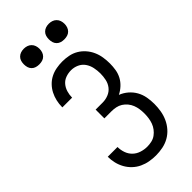

<svg xmlns="http://www.w3.org/2000/svg" viewBox="-293 -1013 1086 1086"><g transform="rotate(-45 250.0 -470.0)"><path d="M252 8Q227 8 201.5 3.5Q176 -1 152.5 -12Q129 -23 110 -41Q91 -59 78.5 -81.5Q66 -104 60 -129Q54 -154 54 -180H132Q132 -156 140 -133Q148 -110 165 -93.5Q182 -77 205.5 -69.5Q229 -62 252 -62Q270 -62 288 -66Q306 -70 320.5 -80.5Q335 -91 346 -105.5Q357 -120 363 -136.5Q369 -153 371.5 -171Q374 -189 374 -207Q374 -225 371.5 -242.5Q369 -260 362.5 -276.5Q356 -293 344.5 -307Q333 -321 318 -330.5Q303 -340 285.5 -343.5Q268 -347 250 -347H194V-417H250Q274 -417 296.5 -426Q319 -435 333.5 -453.5Q348 -472 353 -495.5Q358 -519 358 -543Q358 -566 353 -590Q348 -614 334.5 -633.5Q321 -653 299 -663Q277 -673 253 -673Q231 -673 210 -665.5Q189 -658 175 -641.5Q161 -625 154.5 -603.5Q148 -582 148 -561V-559H70V-562Q70 -586 75.5 -610Q81 -634 92 -655.5Q103 -677 120 -694.5Q137 -712 158.5 -723Q180 -734 204.5 -738.5Q229 -743 253 -743Q278 -743 303.5 -738Q329 -733 351 -720Q373 -707 390 -687.5Q407 -668 417.5 -644.5Q428 -621 432 -595.5Q436 -570 436 -544Q436 -520 432 -495.5Q428 -471 416.5 -449.5Q405 -428 386.5 -411Q368 -394 346 -383Q372 -373 393.5 -354.5Q415 -336 428.5 -312Q442 -288 447 -260.5Q452 -233 452 -205Q452 -178 447.5 -150.5Q443 -123 431.5 -97.5Q420 -72 401.5 -51Q383 -30 359 -16.5Q335 -3 307.5 2.5Q280 8 252 8ZM350 -823Q337 -823 325 -826.5Q313 -830 304 -839Q295 -848 291.5 -860Q288 -872 288 -885Q288 -898 291.5 -910Q295 -922 304 -931Q313 -940 325 -944Q337 -948 350 -948Q363 -948 375 -944Q387 -940 396 -931Q405 -922 409 -910Q413 -898 413 -885Q413 -872 409 -860Q405 -848 396 -839Q387 -830 375 -826.5Q363 -823 350 -823ZM150 -823Q137 -823 125 -826.5Q113 -830 104 -839Q95 -848 91.5 -860Q88 -872 88 -885Q88 -898 91.5 -910Q95 -922 104 -931Q113 -940 125 -944Q137 -948 150 -948Q163 -948 175 -944Q187 -940 196 -931Q205 -922 209 -910Q213 -898 213 -885Q213 -872 209 -860Q205 -848 196 -839Q187 -830 175 -826.5Q163 -823 150 -823Z"/></g></svg>

Font: Iosevka Term SS14
Style: Regular
Weight: 400
Monospace: yes
Designer: Belleve Invis
Foundry: Belleve Invis
Version: Version 24.1.1; ttfautohint (v1.8.4)